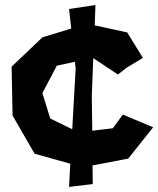

<svg xmlns="http://www.w3.org/2000/svg" viewBox="-20 -614 633 767"><path d="M550.8 -382.8 488.3 -484.4 358.4 -512.7 361.3 -593.8 255.9 -578.1 264.6 -500 149.4 -464.8 26.4 -347.7 30.3 -152.3 118.2 0 260.7 40 255.9 132.8 350.6 121.1 349.6 46.9 492.2 19.5 591.8 -105.5 470.7 -156.2 430.7 -101.6 348.6 -91.8 346.7 -230.5 352.5 -381.8 451.2 -316.4 486.3 -343.8ZM207 -351.6 279.3 -367.2 282.2 -339.8 268.6 -97.7 180.7 -140.6 149.4 -242.2Z"/></svg>

Font: MaokenAssortedSans-Lite
Style: Lite
Weight: 400
Version: Version 1.400